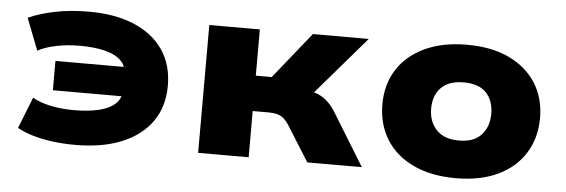

<svg xmlns="http://www.w3.org/2000/svg" viewBox="-41 -631 2232 757"><g transform="rotate(5 1075.5 -253.0)"><path d="M275 11Q228 11 185.5 5.5Q143 0 107.5 -10.5Q72 -21 45 -36L94 -160Q123 -143 166 -134Q209 -125 258 -125Q315 -125 357 -135Q399 -145 422.5 -167.5Q446 -190 445 -227L464 -196H169V-312H464L445 -273Q447 -313 424.5 -336Q402 -359 359.5 -369.5Q317 -380 259 -380Q211 -380 167 -371Q123 -362 94 -346L45 -472Q89 -492 150 -504.5Q211 -517 285 -517Q388 -517 463 -485.5Q538 -454 578.5 -395Q619 -336 619 -253Q619 -171 578 -112Q537 -53 460 -21Q383 11 275 11Z M761 0V-506H961V-323H1024L1171 -506H1392L1165 -242L1155 -284Q1183 -282 1204.5 -274.5Q1226 -267 1244 -252Q1262 -237 1278 -213L1409 0H1193L1104 -142Q1094 -157 1083.5 -166Q1073 -175 1058.5 -179Q1044 -183 1024 -183H961V0Z M1781 11Q1683 11 1612.5 -22.5Q1542 -56 1505 -116Q1468 -176 1468 -254Q1468 -332 1505 -391Q1542 -450 1612.5 -483.5Q1683 -517 1780 -517Q1879 -517 1948.5 -483.5Q2018 -450 2055 -391Q2092 -332 2092 -254Q2092 -176 2055 -116Q2018 -56 1948.5 -22.5Q1879 11 1781 11ZM1781 -138Q1840 -138 1869.5 -170.5Q1899 -203 1899 -254Q1899 -306 1869.5 -337Q1840 -368 1780 -368Q1721 -368 1691 -337Q1661 -306 1661 -254Q1661 -203 1691.5 -170.5Q1722 -138 1781 -138Z"/></g></svg>

Font: Nunito Sans 7pt SemiExpanded Black
Style: Regular
Weight: 900
Width: 6
Designer: Vernon Adams
Foundry: Vernon Adams
Version: Version 3.101;gftools[0.9.27]